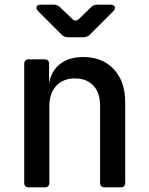

<svg xmlns="http://www.w3.org/2000/svg" viewBox="-20 -805 640 825"><path d="M104 0Q84 0 84 -20V-530Q84 -550 104 -550H171Q191 -550 191 -530V-445Q199 -499 237.5 -529.5Q276 -560 338 -560Q420 -560 469 -507.5Q518 -455 518 -366V-20Q518 0 498 0H430Q410 0 410 -20V-350Q410 -407 381 -437.5Q352 -468 302 -468Q251 -468 221.5 -436Q192 -404 192 -347V-20Q192 0 172 0ZM271 -645Q255 -645 244 -657L144 -757Q134 -768 137.5 -776.5Q141 -785 156 -785H211Q227 -785 238 -774L290 -724Q305 -709 321 -725L371 -774Q382 -785 398 -785H454Q469 -785 473 -776.5Q477 -768 467 -757L367 -657Q355 -645 340 -645Z"/></svg>

Font: Pitagon Sans Mono SemiBold
Style: Regular
Weight: 600
Monospace: yes
Designer: Travis Tran
Foundry: Pitagon
Version: Version 1.001; ttfautohint (v1.8.4.7-5d5b);gftools[0.9.26]